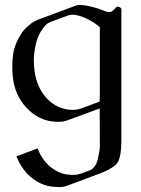

<svg xmlns="http://www.w3.org/2000/svg" viewBox="-20 -487 579 787"><path d="M389.2 -97.2V-375.5Q369.1 -394 336.4 -409.9Q303.7 -425.8 278.3 -426.8H276.4Q266.6 -426.8 256.8 -422.9Q239.3 -416.5 221.9 -409.9Q204.6 -403.3 187 -397Q174.8 -392.1 167.5 -384.3Q137.2 -352.1 127 -306.2Q118.7 -271.5 118.7 -237.3Q118.7 -226.6 119.6 -215.3Q125 -145 157.7 -101.1Q190.4 -55.7 239.7 -42Q258.3 -36.6 277.3 -36.6Q283.2 -36.6 289.6 -37.1Q300.3 -38.1 314.9 -43.5Q326.2 -47.4 349.9 -56.2Q373.5 -64.9 388.7 -70.8V-97.2ZM388.7 -42.5 254.9 6.8Q239.3 12.2 229 12.2H209Q139.6 8.8 89.4 -44.4Q39.1 -97.7 32.2 -175.3Q30.3 -195.8 30.3 -214.8Q30.3 -240.2 33.7 -264.2Q39.6 -305.7 65.9 -347.2Q78.6 -368.7 109.4 -392.1Q120.1 -399.4 133.3 -405.3Q172.4 -419.9 211.7 -434.6Q251 -449.2 290.5 -463.9Q298.8 -466.8 306.2 -466.8H308.6Q339.8 -465.3 384.3 -451.2Q388.2 -449.7 389.2 -449.2Q399.9 -444.8 415.5 -439.5Q421.9 -437.5 427.2 -437.5Q435.1 -437.5 440.9 -441.9Q451.2 -450.7 455.6 -456.5Q458 -460 461.9 -460Q464.4 -460 466.8 -459Q477.5 -455.1 477.5 -449.2V87.9Q477.5 168.5 454.6 188.5Q431.6 208.5 389.2 224.1L254.9 274.4Q239.3 279.8 229 279.8Q216.3 279.8 209 279.3Q140.1 276.9 89.4 222.7Q63 193.8 47.4 153.8Q89.8 137.2 134.3 121.1Q143.1 146 157.7 166Q190.9 210.9 239.7 225.1Q258.3 230 276.4 230Q283.2 230 289.6 229.5Q300.3 228.5 314.9 223.6Q320.8 221.2 330.1 217.8Q339.4 214.4 350.1 210.4Q373.5 198.7 381.3 163.1Q389.2 127.4 389.2 115.7Z"/></svg>

Font: Caudex
Style: Regular
Weight: 400
Version: Version 1.04